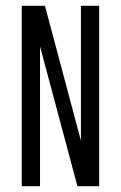

<svg xmlns="http://www.w3.org/2000/svg" viewBox="-20 -642 417 662"><path d="M259 -622H322V0H247L118 -482V0H55V-622H135L259 -157Z"/></svg>

Font: Teko Variable Light
Style: Regular
Weight: 300
Designer: Manushi Parikh, Jonny Pinhorn
Foundry: Indian Type Foundry
Version: Version 3.000